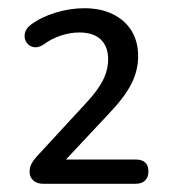

<svg xmlns="http://www.w3.org/2000/svg" viewBox="-20 -729 420 467"><path d="M85 -282Q70 -282 61 -290Q52 -298 52 -311Q52 -323 57 -331.5Q62 -340 70 -349L189 -478Q218 -509 230.5 -534Q243 -559 243 -585Q243 -616 225 -633Q207 -650 173 -650Q151 -650 128 -642.5Q105 -635 85 -620Q72 -612 61 -614.5Q50 -617 44 -626.5Q38 -636 40.5 -648Q43 -660 55 -669Q81 -688 116 -698.5Q151 -709 185 -709Q225 -709 254.5 -694.5Q284 -680 300 -654Q316 -628 316 -592Q316 -558 300 -526Q284 -494 249 -457L132 -332V-341H310Q341 -341 341 -312Q341 -298 333 -290Q325 -282 310 -282Z"/></svg>

Font: Nunito ExtraLight
Style: Regular
Weight: 400
Version: Version 3.602